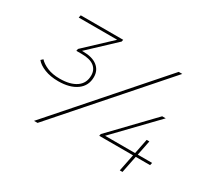

<svg xmlns="http://www.w3.org/2000/svg" viewBox="-134 -935 1288 1171"><g transform="rotate(30 510.0 -350.0)"><path d="M214 -283Q159 -283 117.5 -299.5Q76 -316 56 -341L70 -354Q90 -332 126.5 -316.5Q163 -301 215 -301Q288 -301 330 -330Q372 -359 372 -414Q372 -454 343 -476.5Q314 -499 255 -499H218L221 -514L400 -682H129L133 -700H432L429 -686L248 -516H255Q321 -516 356 -488.5Q391 -461 391 -414Q391 -352 343 -317.5Q295 -283 214 -283ZM208 0 823 -700H848L233 0ZM598 -120 601 -134 871 -415H896L629 -138H840L861 -243H880L859 -138H960L956 -120H855L831 0H812L836 -120Z"/></g></svg>

Font: Montserrat Thin
Style: Italic
Weight: 100
Italic angle: -11.3°
Designer: Julieta Ulanovsky
Foundry: Julieta Ulanovsky
Version: Version 9.000; ttfautohint (v1.8.4.7-5d5b)